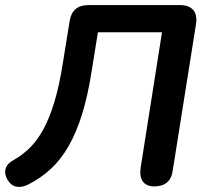

<svg xmlns="http://www.w3.org/2000/svg" viewBox="-34 -725 806 755"><path d="M573 8Q542 8 528 -11Q514 -30 519 -65L603 -598H351L326 -443Q311 -347 288.5 -275Q266 -203 235.5 -150Q205 -97 165.5 -60.5Q126 -24 76 1Q52 13 30.5 9Q9 5 -5 -19Q-18 -42 -11.5 -62.5Q-5 -83 20 -96Q54 -115 83 -143.5Q112 -172 136 -215.5Q160 -259 179.5 -323Q199 -387 213 -476L240 -643Q245 -674 263.5 -689.5Q282 -705 313 -705H674Q709 -705 725.5 -686Q742 -667 737 -632L645 -53Q641 -23 622.5 -7.5Q604 8 573 8Z"/></svg>

Font: Nunito ExtraLight
Style: Italic
Weight: 200
Italic angle: -9°
Designer: Vernon Adams
Foundry: Vernon Adams
Version: Version 3.602